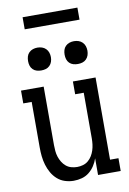

<svg xmlns="http://www.w3.org/2000/svg" viewBox="-99 -968 698 1035"><g transform="rotate(-10 250.0 -450.0)"><path d="M219 8Q195 8 171.5 0.5Q148 -7 130 -23Q112 -39 100 -60Q88 -81 81 -104.5Q74 -128 71.5 -152Q69 -176 69 -200V-450H23V-520H147V-200Q147 -184 148.5 -167.5Q150 -151 155 -135.5Q160 -120 168.5 -106Q177 -92 189.5 -81.5Q202 -71 218 -66.5Q234 -62 250 -62Q266 -62 282 -66.5Q298 -71 310.5 -81.5Q323 -92 331.5 -106Q340 -120 345 -135.5Q350 -151 352 -167.5Q354 -184 354 -200V-450H307V-520H431V-70H477V0H353V-91Q346 -70 333.5 -51Q321 -32 303.5 -18Q286 -4 264 2Q242 8 219 8ZM350 -608Q337 -608 325 -611.5Q313 -615 304 -624Q295 -633 291.5 -645Q288 -657 288 -670Q288 -683 291.5 -695Q295 -707 304 -716Q313 -725 325 -729Q337 -733 350 -733Q363 -733 375 -729Q387 -725 396 -716Q405 -707 409 -695Q413 -683 413 -670Q413 -657 409 -645Q405 -633 396 -624Q387 -615 375 -611.5Q363 -608 350 -608ZM150 -608Q137 -608 125 -611.5Q113 -615 104 -624Q95 -633 91.5 -645Q88 -657 88 -670Q88 -683 91.5 -695Q95 -707 104 -716Q113 -725 125 -729Q137 -733 150 -733Q163 -733 175 -729Q187 -725 196 -716Q205 -707 209 -695Q213 -683 213 -670Q213 -657 209 -645Q205 -633 196 -624Q187 -615 175 -611.5Q163 -608 150 -608ZM400 -842H100V-908H400Z"/></g></svg>

Font: Iosevka Curly Slab
Style: Regular
Weight: 400
Monospace: yes
Designer: Belleve Invis
Foundry: Belleve Invis
Version: Version 22.1.2; ttfautohint (v1.8.4)